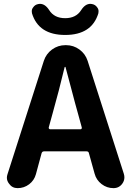

<svg xmlns="http://www.w3.org/2000/svg" viewBox="-20 -974 681 994"><path d="M400.4 -921.9Q420.9 -954.1 448.2 -954.1Q452.1 -954.1 456.1 -953.1Q473.6 -950.2 483.4 -935.5Q490.2 -926.8 490.2 -916Q490.2 -910.2 489.3 -905.3Q455.1 -793 317.4 -793Q179.7 -793 145.5 -905.3Q144.5 -911.1 144.5 -916Q144.5 -926.8 151.4 -935.5Q161.1 -950.2 178.7 -953.1Q182.6 -954.1 186.5 -954.1Q213.9 -954.1 234.4 -921.9Q260.7 -879.9 317.4 -879.9Q374 -879.9 400.4 -921.9ZM232.4 -314.5Q231.4 -310.5 233.9 -307.6Q236.3 -304.7 240.2 -304.7H396.5Q400.4 -304.7 402.3 -307.6Q404.3 -310.5 403.3 -314.5L383.8 -385.7Q371.1 -429.7 348.6 -516.1Q326.2 -602.5 319.3 -626Q319.3 -627.9 317.4 -627.9Q315.4 -627.9 314.5 -626Q286.1 -506.8 252 -385.7ZM567.4 0Q533.2 0 505.9 -21Q478.5 -42 469.7 -75.2L440.4 -180.7Q438.5 -190.4 428.7 -190.4H208Q198.2 -190.4 195.3 -180.7L166 -72.3Q157.2 -40 130.9 -20Q104.5 0 71.3 0Q43 0 27.3 -22.5Q15.6 -37.1 15.6 -53.7Q15.6 -62.5 18.6 -71.3L207 -659.2Q218.8 -695.3 249.5 -717.8Q280.3 -740.2 318.4 -740.2H322.3Q360.4 -740.2 391.1 -717.8Q421.9 -695.3 433.6 -659.2L621.1 -74.2Q624 -64.5 624 -55.7Q624 -38.1 613.3 -23.4Q596.7 0 567.4 0Z"/></svg>

Font: Gen Jyuu GothicX Bold
Style: Bold
Weight: 700
Designer: Ryoko NISHIZUKA (kana &amp; ideographs); Paul D. Hunt (Latin, Greek &amp; Cyrillic); Wenlong ZHANG (bopomofo); Sandoll C
Version: Version 1.058.20140828